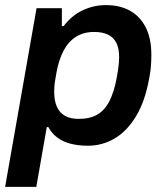

<svg xmlns="http://www.w3.org/2000/svg" viewBox="-32 -558 644 751"><path d="M-12 173 111 -526H210V-456H217Q248 -497 291 -517.5Q334 -538 382 -538Q438 -538 477.5 -515.5Q517 -493 538.5 -450Q560 -407 560 -344Q560 -324 558.5 -301.5Q557 -279 552 -254Q536 -163 500.5 -104Q465 -45 416.5 -16.5Q368 12 312 12Q274 12 243.5 4Q213 -4 191.5 -20.5Q170 -37 157 -61H151L110 173ZM276 -93Q320 -93 349 -110Q378 -127 396 -162.5Q414 -198 424 -251Q428 -271 430 -286Q432 -301 433 -312.5Q434 -324 434 -334Q434 -368 423.5 -389.5Q413 -411 391.5 -422Q370 -433 336 -433Q295 -433 265 -414Q235 -395 216 -358.5Q197 -322 188 -269Q185 -252 183 -239.5Q181 -227 180.5 -217Q180 -207 180 -198Q180 -164 190.5 -140.5Q201 -117 222 -105Q243 -93 276 -93Z"/></svg>

Font: Archivo SemiBold SemiBold
Style: Italic
Weight: 600
Italic angle: -10°
Version: Version 2.001